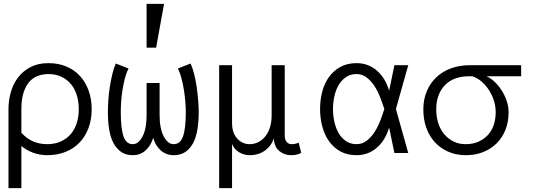

<svg xmlns="http://www.w3.org/2000/svg" viewBox="-20 -793 2769 995"><path d="M455.1 -227.1Q455.1 -173.8 439 -130.4Q422.9 -86.9 393.3 -55.4Q363.8 -23.9 320.8 -6.3Q277.8 11.2 224.1 11.2Q150.9 11.2 90.8 -36.1V182.1H23.9V-227.1Q23.9 -272 35.9 -314.9Q47.9 -357.9 73.5 -391.4Q99.1 -424.8 137.9 -445.3Q176.8 -465.8 231 -465.8Q282.2 -465.8 323.7 -448.5Q365.2 -431.2 394.5 -399.2Q423.8 -367.2 439.5 -323Q455.1 -278.8 455.1 -227.1ZM388.2 -227.1Q388.2 -266.1 378.2 -299.1Q368.2 -332 348.1 -356.4Q328.1 -380.9 298.6 -395Q269 -409.2 231 -409.2Q201.2 -409.2 175 -399.2Q148.9 -389.2 130.4 -367.2Q111.8 -345.2 101.3 -310.5Q90.8 -275.9 90.8 -227.1V-105Q120.1 -73.2 153.1 -59.6Q186 -45.9 224.1 -45.9Q265.1 -45.9 295.7 -60.1Q326.2 -74.2 346.7 -98.1Q367.2 -122.1 377.7 -155Q388.2 -188 388.2 -227.1Z M773.9 -79.1Q762.7 -39.1 734.9 -13.9Q707 11.2 668 11.2Q632.8 11.2 608.4 -5.4Q584 -22 568.4 -51Q552.7 -80.1 545.9 -121.1Q539.1 -162.1 539.1 -210.9Q539.1 -241.2 541.5 -275.6Q543.9 -310.1 549.3 -344Q554.7 -377.9 562.3 -409.4Q569.8 -440.9 580.1 -463.9L646 -438Q634.8 -416 627.4 -387.5Q620.1 -358.9 615 -327.9Q609.9 -296.9 607.9 -266.4Q606 -235.8 606 -210.9Q606 -127 619.9 -86.4Q633.8 -45.9 668 -45.9Q697.8 -45.9 718.8 -85.9Q739.7 -126 739.7 -198.2V-362.8H807.1V-198.2Q807.1 -126 828.6 -85.9Q850.1 -45.9 879.9 -45.9Q914.1 -45.9 928.5 -86.4Q942.9 -127 942.9 -210.9Q942.9 -235.8 940.4 -266.4Q938 -296.9 932.9 -327.9Q927.7 -358.9 920.4 -387.5Q913.1 -416 901.9 -438L967.8 -463.9Q978 -440.9 986.1 -409.4Q994.1 -377.9 999 -344Q1003.9 -310.1 1006.8 -275.6Q1009.8 -241.2 1009.8 -210.9Q1009.8 -162.1 1002.9 -121.1Q996.1 -80.1 980.5 -51Q964.8 -22 940.4 -5.4Q916 11.2 879.9 11.2Q840.8 11.2 812.7 -13.9Q784.7 -39.1 773.9 -79.1ZM830.1 -772.9 789.1 -545.9H739.7V-772.9Z M1398.9 -77.1Q1388.7 -40 1355.2 -14.4Q1321.8 11.2 1273.9 11.2Q1244.6 11.2 1219.2 -3.9Q1193.8 -19 1182.6 -46.9V182.1H1115.7V-455.1H1182.6V-155.8Q1182.6 -104 1209.2 -75Q1235.8 -45.9 1273.9 -45.9Q1296.9 -45.9 1317.4 -55.9Q1337.9 -65.9 1353.8 -85Q1369.6 -104 1378.7 -132.1Q1387.7 -160.2 1387.7 -194.8V-455.1H1455.6V-90.8Q1455.6 -68.8 1465.6 -57.4Q1475.6 -45.9 1489.7 -45.9Q1513.7 -45.9 1527.8 -54.2L1541 -1Q1530.8 4.9 1518.8 8.1Q1506.8 11.2 1488.8 11.2Q1453.6 11.2 1427.2 -10.5Q1400.9 -32.2 1398.9 -77.1Z M1705.6 -228Q1705.6 -196.8 1712.2 -164.8Q1718.8 -132.8 1733.2 -106.4Q1747.6 -80.1 1771.2 -63Q1794.9 -45.9 1827.6 -45.9Q1856.9 -45.9 1879.4 -63Q1901.9 -80.1 1919.2 -106Q1936.5 -131.8 1949.2 -164.3Q1961.9 -196.8 1971.7 -228Q1961.9 -258.8 1949.2 -291Q1936.5 -323.2 1919.2 -349.1Q1901.9 -375 1879.4 -392.1Q1856.9 -409.2 1827.6 -409.2Q1794.9 -409.2 1771.2 -392.1Q1747.6 -375 1733.2 -349.1Q1718.8 -323.2 1712.2 -291Q1705.6 -258.8 1705.6 -228ZM1638.7 -228Q1638.7 -273.9 1649.7 -316.9Q1660.6 -359.9 1684.1 -392.8Q1707.5 -425.8 1743.2 -445.8Q1778.8 -465.8 1827.6 -465.8Q1887.7 -465.8 1932.1 -428Q1976.6 -390.1 1996.6 -323.2L2023.9 -455.1H2095.7L2031.7 -228L2095.7 0H2023.9L1996.6 -131.8Q1976.6 -64.9 1932.1 -26.9Q1887.7 11.2 1827.6 11.2Q1778.8 11.2 1743.2 -8.8Q1707.5 -28.8 1684.1 -62.5Q1660.6 -96.2 1649.7 -139.2Q1638.7 -182.1 1638.7 -228Z M2500.5 -397.9Q2521.5 -389.2 2542 -370.1Q2562.5 -351.1 2579.1 -325.4Q2595.7 -299.8 2605.7 -270.5Q2615.7 -241.2 2615.7 -210.9Q2615.7 -161.1 2599.6 -120.6Q2583.5 -80.1 2554 -50.5Q2524.4 -21 2483.9 -4.9Q2443.4 11.2 2394.5 11.2Q2344.7 11.2 2304.2 -6.3Q2263.7 -23.9 2234.6 -54.9Q2205.6 -85.9 2189.7 -129.4Q2173.8 -172.9 2173.8 -226.1Q2173.8 -277.8 2191.7 -320.3Q2209.5 -362.8 2241.5 -392.8Q2273.4 -422.9 2317.6 -439Q2361.8 -455.1 2413.6 -455.1H2680.7V-397.9ZM2412.6 -397.9Q2329.6 -397.9 2285.2 -351.1Q2240.7 -304.2 2240.7 -226.1Q2240.7 -188 2251.2 -155Q2261.7 -122.1 2281.7 -98.1Q2301.8 -74.2 2329.6 -60.1Q2357.4 -45.9 2393.6 -45.9Q2429.7 -45.9 2458.3 -58.3Q2486.8 -70.8 2507.3 -92.3Q2527.8 -113.8 2538.3 -144.3Q2548.8 -174.8 2548.8 -210.9Q2548.8 -240.2 2540.3 -269Q2531.7 -297.9 2515.6 -323.5Q2499.5 -349.1 2477.5 -368.7Q2455.6 -388.2 2427.7 -397.9Z"/></svg>

Font: Anonymous Pro
Style: Regular
Weight: 400
Monospace: yes
Designer: Mark Simonson
Version: Version 1.003